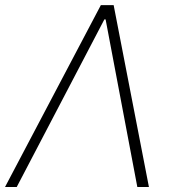

<svg xmlns="http://www.w3.org/2000/svg" viewBox="-43 -748 684 768"><path d="M23.9 0H-22.9L360.4 -727.5H411.6L552.7 0H506.3L379.4 -670.4H374.5Z"/></svg>

Font: Inter Tight ExtraLight
Style: Italic
Weight: 250
Italic angle: -9.39999°
Designer: Rasmus Andersson
Foundry: rsms
Version: Version 3.004